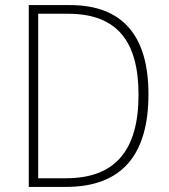

<svg xmlns="http://www.w3.org/2000/svg" viewBox="-20 -734 663 754"><path d="M563 -364C563 -593 462 -714 255 -714H93V0H239C457 0 563 -124 563 -364ZM524 -362C524 -144 433 -34 239 -34H130V-680H247C442 -680 524 -569 524 -362Z"/></svg>

Font: Noto Sans Bengali SemiCondensed ExtraLight
Style: Regular
Weight: 200
Width: 4
Designer: Joana Ranito - Universal Thirst; Jelle Bosma - Monotype Design Team
Foundry: Universal Thirst ehf.
Version: Version 3.000